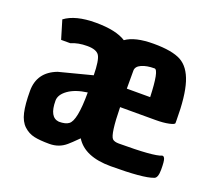

<svg xmlns="http://www.w3.org/2000/svg" viewBox="-95 -638 873 781"><g transform="rotate(20 341.0 -248.0)"><path d="M452 16Q339 16 299 -49Q269 -19 258 -10Q228 16 186.5 16Q145 16 120 10.5Q95 5 75 -13.5Q55 -32 47 -67Q39 -102 39 -160Q39 -241 118 -271L261 -308Q260 -373 248 -392Q236 -411 196 -411Q156 -411 127 -398H87L63 -478Q108 -512 196 -512Q284 -512 327 -484Q366 -512 446.5 -512Q527 -512 565.5 -491Q604 -470 622 -413Q640 -356 640 -251Q640 -245 640 -239Q640 -233 616.5 -228Q593 -223 560 -223H406Q408 -106 424 -90Q432 -82 452 -82Q603 -82 634 -96Q641 -98 645.5 -88Q650 -78 650 -41Q650 -4 634 0Q593 16 452 16ZM150 -158Q150 -86 192 -82Q221 -82 234 -92Q262 -111 262 -234Q210 -227 180 -205.5Q150 -184 150 -158ZM406 -381V-303H507Q503 -419 484 -419Q450 -419 428 -409Q406 -399 406 -381Z"/></g></svg>

Font: Chau Philomene One
Style: Regular
Weight: 400
Designer: Vicente Lamonaca
Foundry: TipoType
Version: Version 1.002